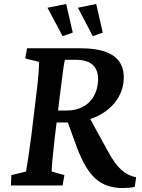

<svg xmlns="http://www.w3.org/2000/svg" viewBox="-20 -933 714 966"><path d="M35 0H295L304 -52L240 -70C240 -94 246 -160 256 -245L265 -317H321L367 -191C423 -44 485 13 598 13C616 13 638 12 658 7L665 -41C608 -53 569 -87 524 -170L434 -334C525 -364 590 -432 601 -517C615 -633 543 -690 386 -690H116L107 -639L175 -622C179 -613 174 -547 161 -444L137 -245C128 -177 115 -90 111 -70L37 -52ZM219 -894 295 -751 346 -769 313 -913ZM272 -377 282 -459C297 -579 303 -624 307 -632H364C443 -632 482 -591 472 -512C462 -428 402 -377 317 -377ZM372 -894 447 -751 497 -769 464 -913Z"/></svg>

Font: TPK Tissa Web SemiBold
Style: Italic
Weight: 600
Italic angle: -7°
Designer: Jacques Le Bailly, Suppakit Chalermlarp | Katatrad Co.,Ltd.
Foundry: Jacques Le Bailly, Cadson Demak Co.,Ltd.
Version: Version 5.000;Glyphs 3.1.2 (3151)